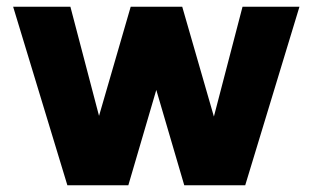

<svg xmlns="http://www.w3.org/2000/svg" viewBox="-20 -550 928 570"><path d="M361 0 444 -283 527 0H708L869 -530H700L615 -204L521 -530H368L274 -206L189 -530H19L180 0Z"/></svg>

Font: Be Vietnam Pro ExtraBold
Style: Regular
Weight: 800
Designer: Lam Bao, Tony Le, Vietanh Nguyen
Foundry: Yellow Type Foundry
Version: Version 1.002